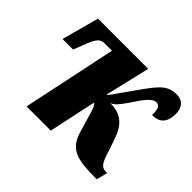

<svg xmlns="http://www.w3.org/2000/svg" viewBox="-128 -726 914 914"><g transform="rotate(45 329.0 -268.5)"><path d="M605 9H611L626 -47H619C580 -47 573 -75 553 -138L534 -192C511 -260 470 -294 401 -293C423 -302 437 -320 468 -365C496 -408 524 -451 554 -451C574 -451 583 -434 581 -394C638 -392 658 -428 658 -477C658 -512 643 -546 594 -546C529 -546 502 -505 436 -411L398 -358C381 -334 372 -318 359 -307L413 -536H75L24 -348H95L115 -399C135 -452 148 -475 179 -475H230L130 0H293L344 -239C351 -239 361 -220 370 -186L396 -98C422 -5 477 9 605 9Z"/></g></svg>

Font: Noto Serif ExtraCondensed Black
Style: Italic
Weight: 900
Width: 2
Italic angle: -12°
Designer: Monotype Design Team
Foundry: Monotype Imaging Inc.
Version: Version 2.014